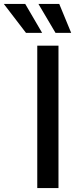

<svg xmlns="http://www.w3.org/2000/svg" viewBox="-124 -961 386 981"><path d="M174.8 -727.5V0H66.4V-727.5ZM8.8 -793 -104.5 -940.9H4.9L91.3 -793ZM159.7 -793 72.3 -940.9H178.7L239.7 -793Z"/></svg>

Font: Inter Display Medium
Style: Regular
Weight: 500
Designer: Rasmus Andersson
Foundry: rsms
Version: Version 4.001;git-9221beed3